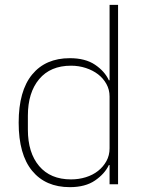

<svg xmlns="http://www.w3.org/2000/svg" viewBox="-20 -760 607 792"><path d="M432 -79H429Q412 -43 372 -15.5Q332 12 268 12Q168 12 112.5 -55.5Q57 -123 57 -254Q57 -385 112.5 -452.5Q168 -520 268 -520Q332 -520 372 -493Q412 -466 429 -429H432V-740H467V0H432ZM273 -20Q305 -20 334 -29Q363 -38 384.5 -55Q406 -72 419 -95.5Q432 -119 432 -148V-362Q432 -390 419 -413.5Q406 -437 384.5 -453.5Q363 -470 334 -479.5Q305 -489 273 -489Q188 -489 141.5 -433.5Q95 -378 95 -283V-225Q95 -130 141.5 -75Q188 -20 273 -20Z"/></svg>

Font: IBM Plex Sans Thai ExtraLight
Style: Regular
Weight: 200
Designer: Mike Abbink, Paul van der Laan, Pieter van Rosmalen, Ben Mitchell, Mark Frömberg
Foundry: Bold Monday
Version: Version 1.1